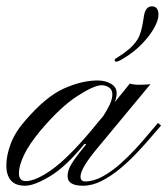

<svg xmlns="http://www.w3.org/2000/svg" viewBox="-30 -591 533 612"><path d="M50.3 1Q19 1 4.6 -16.1Q-9.8 -33.2 -9.8 -63Q-9.8 -95.7 4.2 -132.8Q18.1 -169.9 50.3 -206.5Q116.2 -283.2 173.6 -308.8Q231 -334.5 281.2 -334.5Q306.6 -334.5 324.2 -323.7Q341.8 -313 341.8 -294.4Q341.8 -280.3 335.9 -265.6Q351.6 -284.2 362.5 -298.1Q373.5 -312 383.8 -324.7Q396.5 -320.8 413.1 -320.8Q419.9 -320.8 431.6 -321.3Q443.4 -321.8 449.7 -322.8L285.2 -124.5Q253.9 -87.4 240.2 -64.2Q226.6 -41 226.6 -28.3Q226.6 -12.7 241.7 -12.7Q268.1 -12.7 296.4 -28.1Q324.7 -43.5 352.1 -67.6Q379.4 -91.8 403.3 -117.9Q427.2 -144 445.6 -166.3Q463.9 -188.5 473.6 -199.2L483.4 -190.9Q472.7 -178.7 453.1 -155.8Q433.6 -132.8 408.4 -106Q383.3 -79.1 354.2 -54.7Q325.2 -30.3 294.7 -14.6Q264.2 1 234.4 1Q185.5 1 185.5 -29.3Q185.5 -40.5 189.7 -52Q193.8 -63.5 206.5 -81.8Q219.2 -100.1 244.6 -130.9L239.7 -132.8Q180.2 -59.6 129.6 -29.3Q79.1 1 50.3 1ZM52.2 -13.7Q83.5 -13.7 134.8 -50Q186 -86.4 257.8 -171.4Q269.5 -185.5 279.5 -197.8Q289.6 -210 298.8 -220.7Q310.1 -237.8 319.1 -256.3Q328.1 -274.9 328.1 -290Q328.1 -305.2 317.4 -312.3Q306.6 -319.3 293.9 -319.3Q270 -319.3 216.6 -284.9Q163.1 -250.5 99.1 -174.8Q62.5 -130.9 46.4 -96.7Q30.3 -62.5 30.3 -39.1Q30.3 -13.7 52.2 -13.7ZM341.3 -394.5Q335.4 -394.5 335.4 -399.4Q335.4 -402.3 338.4 -404.1Q341.3 -405.8 347.7 -410.2Q361.8 -418.5 379.4 -432.9Q397 -447.3 408.7 -465.8Q415.5 -477.5 419.9 -493.2Q424.3 -508.8 428.2 -536.1Q432.6 -570.8 454.1 -570.8Q475.1 -570.8 475.1 -543.9Q475.1 -525.9 460.7 -500.7Q446.3 -475.6 421.6 -450.2Q397 -424.8 365.2 -405.8Q347.2 -394.5 341.3 -394.5Z"/></svg>

Font: Pinyon Script
Style: Regular
Weight: 400
Designer: Nicole Fally, Eben Sorkin
Foundry: Sorkin Type Co.
Version: Version 1.008; ttfautohint (v1.8.4.7-5d5b)